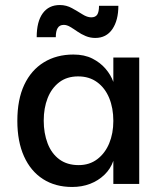

<svg xmlns="http://www.w3.org/2000/svg" viewBox="-20 -732 649 764"><path d="M267 12Q200 12 151 -19.5Q102 -51 75.5 -110Q49 -169 49 -251Q49 -336 76.5 -394.5Q104 -453 154.5 -484Q205 -515 272 -515Q316 -515 347.5 -499Q379 -483 400 -458.5Q421 -434 431 -406V-503H534V0H431V-92Q420 -60 395.5 -36.5Q371 -13 338.5 -0.5Q306 12 267 12ZM293 -75Q336 -75 367 -98.5Q398 -122 414.5 -161.5Q431 -201 431 -251Q431 -302 414.5 -342Q398 -382 366.5 -405Q335 -428 291 -428Q246 -428 215.5 -404.5Q185 -381 169.5 -341.5Q154 -302 154 -252Q154 -202 169.5 -161.5Q185 -121 216 -98Q247 -75 293 -75ZM234 -633Q217 -633 209.5 -620.5Q202 -608 202 -584H126Q126 -646 150 -679Q174 -712 218 -712Q244 -712 266.5 -699.5Q289 -687 308 -675Q327 -663 343 -663Q360 -663 367 -674Q374 -685 374 -709H451Q451 -651 427 -616Q403 -581 359 -581Q339 -581 321 -588.5Q303 -596 288 -606.5Q273 -617 259.5 -625Q246 -633 234 -633Z"/></svg>

Font: Inclusive Sans Medium
Style: Regular
Weight: 500
Designer: Olivia King
Foundry: Olivia King
Version: Version 2.004